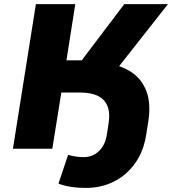

<svg xmlns="http://www.w3.org/2000/svg" viewBox="-20 -725 839 936"><path d="M401 191Q357 191 323.5 185.5Q290 180 265 170L312 30Q329 35 348.5 38Q368 41 389 41Q431 41 462 12Q493 -17 501 -70L509 -121Q518 -176 503 -210Q488 -244 454 -259Q420 -274 370 -274H279L235 0H43L155 -705H347L304 -431H406L358 -404L586 -705H799L532 -366L497 -418Q570 -407 621 -373Q672 -339 694.5 -278.5Q717 -218 702 -127L693 -70Q680 14 637.5 72.5Q595 131 533.5 161Q472 191 401 191Z"/></svg>

Font: Nunito Sans 7pt Black
Style: Italic
Weight: 900
Italic angle: -9°
Version: Version 3.101;gftools[0.9.27]